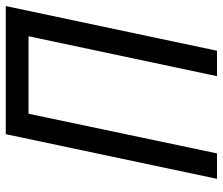

<svg xmlns="http://www.w3.org/2000/svg" viewBox="-72 -682 754 649"><g transform="rotate(-90 304.5 -357.0)"><path d="M25 0H111L245 -637H507L372 0H458L609 -714H176Z"/></g></svg>

Font: Noto Sans SemiCondensed
Style: Italic
Weight: 400
Width: 4
Italic angle: -12°
Designer: Monotype Design Team
Foundry: Monotype Imaging Inc.
Version: Version 2.013